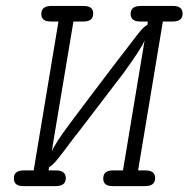

<svg xmlns="http://www.w3.org/2000/svg" viewBox="-20 -631 639 651"><path d="M26.9 -25.9Q26.9 -52.7 59.1 -53.2H94.2L178.2 -558.1H151.9Q119.6 -558.1 120.1 -584Q120.1 -610.8 153.8 -610.8H264.2Q296.4 -610.8 295.9 -585Q295.9 -558.1 263.2 -558.1H229L159.2 -141.1L155.8 -117.2Q165.5 -143.1 213.9 -208Q262.2 -272.9 380.9 -429.2Q394 -445.3 407 -462.6Q419.9 -480 427 -489Q434.1 -498 441.7 -508.1Q449.2 -518.1 453.1 -522.5Q457 -526.9 460.9 -531.5Q464.8 -536.1 468 -538.6Q471.2 -541 473.6 -543Q476.1 -544.9 480 -546.9L481 -558.1H455.1Q422.9 -558.1 422.9 -584Q422.9 -610.8 457 -610.8H566.9Q599.1 -610.8 599.1 -585Q599.1 -558.1 565.9 -558.1H532.2L448.2 -53.2H473.1Q506.3 -53.2 505.9 -26.9Q505.9 0 472.2 0H361.8Q329.6 0 330.1 -25.9Q330.1 -52.7 361.8 -53.2H397L466.8 -473.1L470.2 -494.1Q461.4 -469.2 397 -380.9L245.1 -182.1Q231.9 -166 219 -148.4Q206.1 -130.9 199 -121.8Q191.9 -112.8 184.3 -102.8Q176.8 -92.8 172.9 -88.4Q168.9 -84 165 -79.6Q161.1 -75.2 158 -72.5Q154.8 -69.8 152.3 -67.9Q149.9 -65.9 146 -64L145 -53.2H169.9Q203.1 -53.2 203.1 -26.9Q203.1 0 168.9 0H59.1Q26.9 0 26.9 -25.9Z"/></svg>

Font: CMU Typewriter Text
Style: LightOblique
Weight: 200
Italic angle: -9.46001°
Version: Version 0.7.0